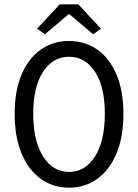

<svg xmlns="http://www.w3.org/2000/svg" viewBox="-20 -858 640 890"><path d="M300 12Q226 12 169 -29Q112 -70 80 -146.5Q48 -223 48 -331Q48 -437 80 -512.5Q112 -588 169 -628Q226 -668 300 -668Q374 -668 431 -628Q488 -588 520 -512.5Q552 -437 552 -331Q552 -223 520 -146.5Q488 -70 431 -29Q374 12 300 12ZM300 -61Q375 -61 420.5 -133Q466 -205 466 -331Q466 -455 420.5 -525Q375 -595 300 -595Q225 -595 179.5 -525Q134 -455 134 -331Q134 -205 179.5 -133Q225 -61 300 -61ZM188 -699 152 -725 257 -838H343L448 -725L412 -699L302 -792H298Z"/></svg>

Font: SauceCodePro NFM
Style: Regular
Weight: 400
Monospace: yes
Designer: Paul D. Hunt, Teo Tuominen
Foundry: Adobe
Version: Version 2.042;hotconv 1.1.0;makeotfexe 2.6.0;Nerd Fonts 3.3.